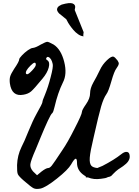

<svg xmlns="http://www.w3.org/2000/svg" viewBox="-20 -1168 906 1249"><path d="M525 -931Q523 -928 522 -932Q523 -932 523.5 -931.5Q524 -931 525 -931ZM411 -1043 365 -1080Q348 -1098 351.5 -1111Q355 -1124 368 -1131L381 -1138Q433 -1153 452 -1145.5Q471 -1138 469 -1120L466 -1103L524 -959Q521 -937 522 -932Q506 -933 488.5 -945Q471 -957 457.5 -973Q444 -989 433 -1005Q422 -1021 417 -1032ZM769 -165Q791 -183 807.5 -179.5Q824 -176 824 -148Q824 -139 820 -130Q816 -121 811 -114.5Q806 -108 796 -99.5Q786 -91 780.5 -87Q775 -83 763.5 -75.5Q752 -68 749 -66Q741 -60 733.5 -53.5Q726 -47 718 -38.5Q710 -30 704 -24Q697 -18 682 -16Q669 -8 637 -5Q590 2 552 -14Q547 -14 539 -14Q537 -18 538 -21Q537 -22 533.5 -23.5Q530 -25 528 -27Q481 -58 481 -108Q481 -167 443 -99Q423 -64 350 -6Q277 52 242 59Q215 64 199.5 57Q184 50 137 9Q102 -21 96 -35Q90 -49 91 -94Q93 -157 120 -212Q137 -244 165 -314Q193 -383 218 -428Q256 -495 256 -504Q256 -514 271 -548Q294 -604 310 -668Q327 -732 323 -751Q315 -789 295 -797Q288 -800 283 -793Q275 -783 288 -776Q306 -764 297 -729Q288 -694 256 -656Q201 -589 182 -573Q163 -557 133 -552Q56 -537 44 -627Q41 -654 46.5 -671.5Q52 -689 72 -720Q105 -768 105 -782Q105 -789 123 -808Q140 -826 161 -841Q183 -856 193 -856Q212 -858 245 -878Q278 -896 287.5 -896Q297 -896 329 -878Q377 -847 397.5 -766.5Q418 -686 389 -631Q356 -564 335 -473Q327 -438 320 -432Q312 -427 291.5 -383Q271 -339 245 -276Q220 -214 213 -198Q180 -123 177.5 -99.5Q175 -76 195 -53L221 -28L250 -52Q280 -75 294 -75Q304 -75 317 -91Q330 -107 386 -192Q420 -241 466 -333Q513 -424 513 -440Q513 -452 539.5 -490Q566 -528 566 -561Q566 -593 587 -631Q607 -665 630 -713Q646 -748 676 -776.5Q706 -805 719 -799Q728 -796 745 -774Q754 -761 752.5 -751.5Q751 -742 738 -724Q723 -705 704.5 -639.5Q686 -574 672 -555Q654 -530 638 -476Q622 -421 589 -274Q567 -183 564 -143Q561 -104 575 -89Q586 -78 613 -75Q637 -84 647 -89Q724 -129 769 -165ZM213 -747Q213 -776 178 -741Q143 -706 149 -689Q152 -685 157 -685Q166 -685 189.5 -710Q213 -735 213 -747ZM690 -30Q691 -30 691 -31H690Z"/></svg>

Font: Beth Ellen
Style: Regular
Weight: 400
Designer: Alyson Diaz
Version: Version 2.000